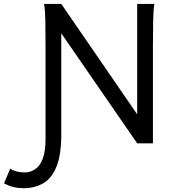

<svg xmlns="http://www.w3.org/2000/svg" viewBox="-123 -733 899 982"><path d="M122.1 -661.6 190.4 -712.9 647 -48.8 578.6 0ZM578.6 0V-712.9H666.5Q661.6 -683.6 660.4 -628.2Q659.2 -572.8 659.2 -500.5V0ZM-102.5 205.1 -70.8 129.4Q-42 148.9 3.4 148.9Q31.2 148.9 55.7 133.3Q80.1 117.7 95 80.3Q109.9 43 109.9 -22V-500.5Q109.9 -572.8 108.9 -628.2Q107.9 -683.6 102.5 -712.9H190.4V-46.4Q190.4 59.1 165.8 119.4Q141.1 179.7 97.7 204.6Q54.2 229.5 -1.5 229.5Q-29.3 229.5 -53 223.9Q-76.7 218.3 -102.5 205.1Z"/></svg>

Font: Andika LitF DSA DSG
Style: Regular
Weight: 400
Designer: Victor Gaultney, Annie Olsen, Julie Remington, Don Collingsworth, Eric Hays, Becca Hirsbrunner
Foundry: SIL International
Version: Version 6.200 ; LitF DSA DSG; ttfautohint (v1.8.3.10-c5d8)